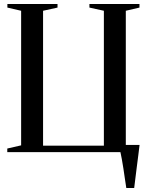

<svg xmlns="http://www.w3.org/2000/svg" viewBox="-20 -763 747 963"><path d="M613.5 180Q610 157.5 606.2 132Q602.5 106.5 598.8 81.5Q595 56.5 591 35Q587 13.5 584 0H16.5V-18L86 -34V-709L17 -725V-743H268.5V-725L196 -709V-32.5H501V-709L428.5 -725V-743H679.5V-725L611 -709V-36H680Q677 -11.5 673.5 16.8Q670 45 666.2 73.8Q662.5 102.5 659.2 129.8Q656 157 653 180Z"/></svg>

Font: Merriweather 144pt
Style: Regular
Weight: 400
Version: Version 2.100